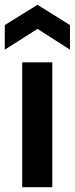

<svg xmlns="http://www.w3.org/2000/svg" viewBox="-22 -784 313 804"><path d="M71 0V-523H197V0ZM-2 -576V-679L135 -764L271 -679V-576L135 -663Z"/></svg>

Font: Bricolage Grotesque 12pt SemiBold
Style: Regular
Weight: 600
Designer: Mathieu Triay
Foundry: Atelier Triay
Version: Version 1.001; ttfautohint (v1.8.4.7-5d5b);gftools[0.9.33.de